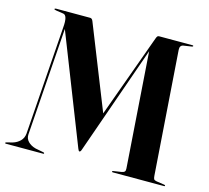

<svg xmlns="http://www.w3.org/2000/svg" viewBox="-107 -818 1020 937"><g transform="rotate(15 403.0 -350.0)"><path d="M191 -3Q191 0 187.5 0H-1.5Q-6 0 -6 -3Q-6 -5.5 -0.5 -7L29 -14.5Q51 -21 66 -36Q81 -51 83 -74L122 -621Q127.5 -682.5 104.5 -686L68 -691.5Q57.5 -693 57.5 -696Q57.5 -700 65 -700H237Q246.5 -700 251.5 -687L419 -266L570.5 -684Q574 -694 577 -697Q580 -700 586 -700H754Q758.5 -700 758.5 -697Q758.5 -694 753 -693L710.5 -686.5Q693 -683 694.5 -661L739 -36Q740 -23.5 743 -19.2Q746 -15 756.5 -13L796.5 -7Q802 -6 802 -3Q802 0 797.5 0H538.5Q534 0 534 -3Q534 -6 540 -7L579.5 -13Q590.5 -15 594.8 -19.8Q599 -24.5 598 -36L557 -617L364.5 -69Q362 -61 359.5 -58.8Q357 -56.5 355 -56.5Q350.5 -56.5 346 -69L131.5 -615.5L93 -72.5Q91.5 -51.5 106 -36.5Q120.5 -21.5 145 -15L186.5 -7Q191 -5.5 191 -3Z"/></g></svg>

Font: Fraunces 144pt SemiBold
Style: Regular
Weight: 600
Version: Version 1.000;[0bf87f6ff]